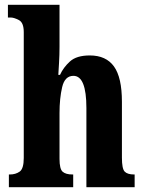

<svg xmlns="http://www.w3.org/2000/svg" viewBox="-20 -780 603 800"><path d="M17 0H285V-53H282Q254 -53 241 -64.5Q228 -76 228 -118V-309Q228 -370 239 -417Q250 -464 286 -464Q340 -464 340 -330V0H541V-53H539Q511 -53 499.5 -65Q488 -77 488 -123V-356Q488 -457 455 -503Q422 -549 354 -549Q299 -549 271.5 -524Q244 -499 230 -468H223Q224 -486 226 -518.5Q228 -551 228 -585V-760H13V-707H25Q38 -707 58.5 -696.5Q79 -686 79 -646V-122Q79 -77 62 -65Q45 -53 21 -53H17Z"/></svg>

Font: Noto Serif ExtraCondensed Extra
Style: Regular
Weight: 800
Width: 3
Designer: Monotype Design Team
Foundry: Monotype Imaging Inc.
Version: Version 1.002